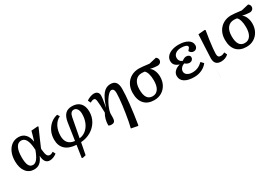

<svg xmlns="http://www.w3.org/2000/svg" viewBox="77 -1613 4258 2923"><g transform="rotate(-30 2206.0 -151.5)"><path d="M256 14Q167 14 115 -55Q63 -124 63 -241Q63 -328 91.5 -394Q120 -460 171 -497Q222 -534 290 -534Q362 -534 407 -487.5Q452 -441 464 -355H465Q473 -379 479.5 -401Q486 -423 494 -451Q502 -479 513 -520L625 -529L638 -521Q604 -445 568 -362Q532 -279 504 -213L503 -191Q510 -116 525.5 -87Q541 -58 573 -58Q601 -58 632 -80L656 -34Q629 -12 595.5 1Q562 14 533 14Q436 14 430 -124H429Q398 -51 357.5 -18.5Q317 14 256 14ZM275 -55Q315 -55 349.5 -98Q384 -141 419 -236L417 -268Q409 -370 380.5 -419Q352 -468 300 -468Q242 -468 211.5 -409.5Q181 -351 181 -242Q181 -146 203.5 -100.5Q226 -55 275 -55Z M982 230 968 223 1000 10Q874 3 808.5 -57.5Q743 -118 743 -228Q743 -304 772 -367.5Q801 -431 852.5 -475Q904 -519 972 -534L998 -494Q932 -464 894 -392.5Q856 -321 856 -228Q856 -68 1009 -52L1055 -358Q1070 -449 1112.5 -491.5Q1155 -534 1230 -534Q1322 -534 1372 -481Q1422 -428 1422 -331Q1422 -239 1378 -164Q1334 -89 1256.5 -43Q1179 3 1080 10L1040 217ZM1090 -52Q1156 -60 1205 -101Q1254 -142 1281.5 -208Q1309 -274 1309 -356Q1309 -410 1287 -442.5Q1265 -475 1229 -475Q1171 -475 1154 -391Z M1952 230 1840 208Q1852 163 1863.5 102.5Q1875 42 1885.5 -25Q1896 -92 1904.5 -157Q1913 -222 1917.5 -277Q1922 -332 1922 -368Q1922 -447 1873 -447Q1855 -447 1832.5 -428Q1810 -409 1786.5 -377Q1763 -345 1742 -305.5Q1721 -266 1706 -225Q1691 -184 1686 -148Q1687 -98 1685 -62.5Q1683 -27 1668.5 -8Q1654 11 1615 11Q1598 11 1584 6.5Q1570 2 1566 -4Q1566 -113 1618 -200Q1616 -249 1615.5 -277Q1615 -305 1614 -326Q1611 -380 1607 -409Q1603 -438 1594.5 -448.5Q1586 -459 1571 -459Q1541 -459 1509 -437L1485 -485Q1509 -505 1547.5 -519.5Q1586 -534 1615 -534Q1655 -534 1677 -513Q1699 -492 1699 -455Q1699 -424 1692 -378Q1685 -332 1672 -259L1674 -258Q1719 -403 1774 -468.5Q1829 -534 1905 -534Q1969 -534 1998.5 -497Q2028 -460 2028 -380Q2028 -282 2011 -125.5Q1994 31 1963 225Z M2369 14Q2256 14 2194.5 -53.5Q2133 -121 2134 -245Q2134 -326 2168 -388.5Q2202 -451 2262.5 -486Q2323 -521 2402 -521Q2450 -521 2581 -504L2709 -534Q2740 -510 2740 -480Q2740 -451 2720.5 -433Q2701 -415 2667 -415Q2649 -415 2613 -419.5Q2577 -424 2546 -431V-429Q2579 -410 2600 -360Q2621 -310 2621 -253Q2621 -174 2588.5 -114Q2556 -54 2499.5 -20Q2443 14 2369 14ZM2375 -50Q2439 -50 2474.5 -102Q2510 -154 2510 -250Q2510 -318 2496 -366Q2482 -414 2456 -436Q2443 -437 2428.5 -438.5Q2414 -440 2405 -440Q2332 -440 2291 -387.5Q2250 -335 2250 -239Q2249 -50 2375 -50Z M3072 14Q2963 14 2903.5 -24.5Q2844 -63 2844 -132Q2844 -179 2877.5 -213.5Q2911 -248 2969 -263V-265Q2919 -282 2895.5 -309.5Q2872 -337 2872 -380Q2872 -425 2901.5 -460Q2931 -495 2984 -514.5Q3037 -534 3105 -534Q3205 -534 3265 -497.5Q3325 -461 3325 -401Q3325 -369 3306 -348.5Q3287 -328 3258 -328Q3234 -328 3215.5 -340.5Q3197 -353 3188 -375Q3210 -399 3217.5 -410Q3225 -421 3225 -430Q3225 -450 3195 -462Q3165 -474 3117 -474Q3054 -474 3017 -446Q2980 -418 2980 -371Q2980 -341 2996.5 -318.5Q3013 -296 3041 -288Q3057 -302 3077.5 -311.5Q3098 -321 3116 -321Q3144 -321 3162.5 -307Q3181 -293 3181 -271Q3181 -245 3162.5 -227.5Q3144 -210 3116 -210Q3096 -210 3076.5 -219Q3057 -228 3040 -243Q3003 -232 2980.5 -205.5Q2958 -179 2958 -146Q2958 -109 2992 -85Q3026 -61 3081 -61Q3135 -61 3178 -79.5Q3221 -98 3264 -139L3305 -95Q3267 -44 3205.5 -15Q3144 14 3072 14Z M3542 14Q3429 14 3429 -103Q3429 -107 3427.5 -85Q3426 -63 3424.5 -25.5Q3423 12 3421 55Q3419 98 3417 137.5Q3415 177 3414 202.5Q3413 228 3413 230.5Q3413 233 3414.5 203Q3416 173 3419 100Q3422 27 3428 -99Q3428 -99 3428 -99Q3428 -99 3428 -99Q3432 -179 3436.5 -283.5Q3441 -388 3448 -519L3561 -529L3575 -521Q3560 -436 3549.5 -359.5Q3539 -283 3533 -223.5Q3527 -164 3527 -130Q3527 -94 3540 -78.5Q3553 -63 3583 -63Q3613 -63 3651 -83L3673 -35Q3620 14 3542 14Z M3990 14Q3877 14 3815.5 -53.5Q3754 -121 3755 -245Q3755 -326 3789 -388.5Q3823 -451 3883.5 -486Q3944 -521 4023 -521Q4071 -521 4202 -504L4330 -534Q4361 -510 4361 -480Q4361 -451 4341.5 -433Q4322 -415 4288 -415Q4270 -415 4234 -419.5Q4198 -424 4167 -431V-429Q4200 -410 4221 -360Q4242 -310 4242 -253Q4242 -174 4209.5 -114Q4177 -54 4120.5 -20Q4064 14 3990 14ZM3996 -50Q4060 -50 4095.5 -102Q4131 -154 4131 -250Q4131 -318 4117 -366Q4103 -414 4077 -436Q4064 -437 4049.5 -438.5Q4035 -440 4026 -440Q3953 -440 3912 -387.5Q3871 -335 3871 -239Q3870 -50 3996 -50Z"/></g></svg>

Font: Literata 7pt Medium
Style: Italic
Weight: 500
Italic angle: -2°
Designer: Latin by Veronika Burian and Jose Scaglione. Greek by Irene Vlachou. Cyrillic by Vera Evstafieva
Foundry: TypeTogether
Version: Version 3.002